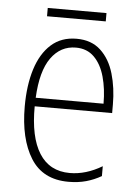

<svg xmlns="http://www.w3.org/2000/svg" viewBox="-49 -737 534 736"><g transform="rotate(5 217.5 -369.5)"><path d="M226 -590Q283 -590 318.5 -557Q354 -524 370 -469.5Q386 -415 386 -351V-318H88Q87 -200 126.5 -137.5Q166 -75 244 -75Q306 -75 368 -112V-74Q340 -58 309.5 -49.5Q279 -41 242 -41Q143 -41 96.5 -115.5Q50 -190 50 -314Q50 -396 69.5 -458Q89 -520 128 -555Q167 -590 226 -590ZM226 -556Q167 -556 130.5 -505Q94 -454 89 -351H350Q350 -408 337 -454.5Q324 -501 296.5 -528.5Q269 -556 226 -556ZM331 -698V-666H105V-698Z"/></g></svg>

Font: Noto Sans Tamil UI Condensed ExtraLight
Style: Regular
Weight: 200
Width: 3
Designer: Jelle Bosma - Monotype Design Team
Foundry: Monotype Imaging Inc.
Version: Version 2.004; ttfautohint (v1.8.4.7-5d5b)